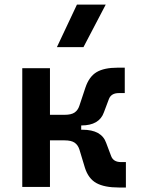

<svg xmlns="http://www.w3.org/2000/svg" viewBox="-20 -815 626 837"><path d="M77.1 0V-517.6H197.8V-314.5H261.7Q290.5 -314.5 305.2 -324.5Q319.8 -334.5 326.2 -354.5L352.5 -433.6Q368.7 -481.4 401.4 -500.7Q434.1 -520 493.2 -520H523.9V-409.2H498Q464.4 -409.2 454.6 -382.8L433.1 -325.7Q413.1 -268.1 334.5 -268.1H334V-249.5H339.4Q422.9 -249.5 442.9 -191.9L464.4 -134.8Q474.1 -108.4 507.8 -108.4H528.8V2.4H498Q435.5 2.4 400.4 -16.8Q365.2 -36.1 350.1 -84L326.2 -163.1Q319.8 -183.1 305.2 -193.1Q290.5 -203.1 261.7 -203.1H197.8V0ZM228 -609.4 315.4 -794.9H440.9L343.8 -609.4Z"/></svg>

Font: Caskaydia Cove SemiBold
Style: Regular
Weight: 600
Monospace: yes
Designer: Aaron Bell
Foundry: Saja Typeworks
Version: Version 4.300; ttfautohint (v1.8.3)